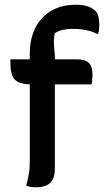

<svg xmlns="http://www.w3.org/2000/svg" viewBox="-20 -785 440 812"><path d="M24 -534H303Q330 -534 344.5 -527Q359 -520 365 -505.5Q371 -491 371 -467Q371 -457 370 -446.5Q369 -436 367 -428H116Q80 -428 59.5 -437Q39 -446 31.5 -466Q24 -486 24 -519Q24 -522 24 -526.5Q24 -531 24 -534ZM212 -74Q212 -44 203 -26.5Q194 -9 176.5 -1Q159 7 133 7Q118 7 108 5Q98 3 91 0Q97 -23 101.5 -46.5Q106 -70 106 -103Q106 -159 106 -216.5Q106 -274 106 -331.5Q106 -389 106 -446.5Q106 -504 106 -560Q106 -605 119 -642.5Q132 -680 156.5 -707Q181 -734 217 -749.5Q253 -765 299 -765Q323 -765 339 -761.5Q355 -758 365.5 -752Q376 -746 382 -740Q392 -731 396 -715.5Q400 -700 400 -681Q400 -672 399 -661.5Q398 -651 395 -642H389Q377 -649 361.5 -653.5Q346 -658 327 -660.5Q308 -663 285 -663Q265 -663 247 -659Q229 -655 212 -645Q207 -626 208 -602Q209 -578 212 -552Q212 -516 212 -469Q212 -422 212 -368.5Q212 -315 212 -261.5Q212 -208 212 -160Q212 -112 212 -74Z"/></svg>

Font: Recursive Casual Medium
Style: Regular
Weight: 500
Version: Version 1.047